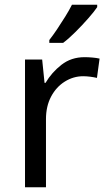

<svg xmlns="http://www.w3.org/2000/svg" viewBox="-20 -786 453 806"><path d="M335 -546Q350 -546 367.5 -544.5Q385 -543 398 -540L387 -459Q374 -462 358.5 -464Q343 -466 329 -466Q288 -466 252 -443.5Q216 -421 194.5 -380.5Q173 -340 173 -286V0H85V-536H157L167 -438H171Q197 -482 238 -514Q279 -546 335 -546ZM388 -756Q376 -738 351 -709.5Q326 -681 297.5 -652.5Q269 -624 245 -606H187V-618Q202 -637 219.5 -663Q237 -689 254 -716.5Q271 -744 282 -766H388Z"/></svg>

Font: Noto Sans Rejang
Style: Regular
Weight: 400
Designer: Monotype Design Team
Foundry: Monotype Imaging Inc.
Version: Version 2.001; ttfautohint (v1.8.4.7-5d5b)